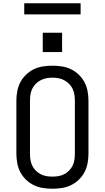

<svg xmlns="http://www.w3.org/2000/svg" viewBox="-20 -1144 640 1172"><path d="M300 8Q271 8 242 3.5Q213 -1 187 -13.5Q161 -26 139.5 -46.5Q118 -67 104.5 -92.5Q91 -118 85.5 -147Q80 -176 80 -205V-530Q80 -559 85.5 -588Q91 -617 104.5 -642.5Q118 -668 139.5 -688.5Q161 -709 187 -721.5Q213 -734 242 -738.5Q271 -743 300 -743Q329 -743 358 -738.5Q387 -734 413 -721.5Q439 -709 460.5 -688.5Q482 -668 495.5 -642.5Q509 -617 514.5 -588Q520 -559 520 -530V-205Q520 -176 514.5 -147Q509 -118 495.5 -92.5Q482 -67 460.5 -46.5Q439 -26 413 -13.5Q387 -1 358 3.5Q329 8 300 8ZM300 -66Q319 -66 337 -69Q355 -72 371.5 -80.5Q388 -89 401.5 -102.5Q415 -116 423 -132.5Q431 -149 434 -167.5Q437 -186 437 -205V-530Q437 -549 434 -567.5Q431 -586 423 -602.5Q415 -619 401.5 -632.5Q388 -646 371.5 -654.5Q355 -663 337 -666.5Q319 -670 300 -670Q281 -670 263 -666.5Q245 -663 228.5 -654.5Q212 -646 198.5 -632.5Q185 -619 177 -602.5Q169 -586 166 -567.5Q163 -549 163 -530V-205Q163 -186 166 -167.5Q169 -149 177 -132.5Q185 -116 198.5 -102.5Q212 -89 228.5 -80.5Q245 -72 263 -69Q281 -66 300 -66ZM241 -826V-944H359V-826ZM472 -1056H128V-1124H472Z"/></svg>

Font: Nova Nerd Font
Style: Regular
Weight: 400
Designer: Belleve Invis
Foundry: Belleve Invis
Version: Version 24.1.4; ttfautohint (v1.8.4);Nerd Fonts 3.1.1